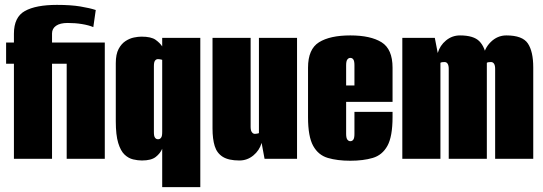

<svg xmlns="http://www.w3.org/2000/svg" viewBox="-20 -650 2223 786"><path d="M37 0V-389H5V-476H37V-512Q37 -580 82 -605Q127 -630 213 -630Q270 -630 309 -623.5Q348 -617 372 -609L362 -539Q343 -547 315.5 -551.5Q288 -556 257 -556Q226 -556 209.5 -544.5Q193 -533 193 -513V-476H409V0H253V-389H193V0Z M644 116V-41Q636 -22 617.5 -7.5Q599 7 561 7Q544 7 525 2.5Q506 -2 490 -17Q474 -32 464 -64.5Q454 -97 454 -154V-391Q454 -428 465.5 -449.5Q477 -471 494 -482Q511 -493 528.5 -496.5Q546 -500 559 -500Q599 -500 617 -487Q635 -474 644 -460V-495H800V116ZM627 -80Q631 -80 634 -81.5Q637 -83 639.5 -86.5Q642 -90 643 -95.5Q644 -101 644 -110V-405Q644 -405 642.5 -405.5Q641 -406 638.5 -406.5Q636 -407 633 -407.5Q630 -408 627 -408Q623 -408 620 -406.5Q617 -405 614.5 -401.5Q612 -398 611 -392.5Q610 -387 610 -378V-110Q610 -101 611 -95.5Q612 -90 614.5 -86.5Q617 -83 620 -81.5Q623 -80 627 -80Z M960 7Q916 7 892 -8Q868 -23 859 -52Q850 -81 850 -124V-495H1006V-130Q1006 -121 1008 -115Q1010 -109 1014 -105.5Q1018 -102 1023 -102Q1026 -102 1029 -102.5Q1032 -103 1035 -103.5Q1038 -104 1040 -105V-495H1196V0H1063L1051 -65Q1042 -34 1017 -13.5Q992 7 960 7Z M1414 8Q1361 8 1322 -3.5Q1283 -15 1262 -53Q1241 -91 1241 -170V-373Q1241 -449 1286 -477Q1331 -505 1414 -505Q1497 -505 1542 -477Q1587 -449 1587 -373V-233H1397V-102Q1397 -85 1402 -78.5Q1407 -72 1414 -72Q1422 -72 1426.5 -78.5Q1431 -85 1431 -102V-192H1587V-171Q1587 -91 1566 -53Q1545 -15 1506 -3.5Q1467 8 1414 8ZM1397 -300H1431V-383Q1431 -400 1426.5 -406.5Q1422 -413 1414 -413Q1407 -413 1402 -406.5Q1397 -400 1397 -383Z M1627 0V-495H1760L1772 -433Q1781 -464 1806 -484.5Q1831 -505 1863 -505Q1919 -505 1942.5 -481Q1966 -457 1972 -411L1958 -412Q1961 -450 1988.5 -477.5Q2016 -505 2053 -505Q2119 -505 2141 -472Q2163 -439 2163 -374V0H2007V-368Q2007 -382 2002.5 -389Q1998 -396 1990 -396Q1986 -396 1981 -395.5Q1976 -395 1973 -393V0H1817V-368Q1817 -382 1812.5 -389Q1808 -396 1800 -396Q1796 -396 1791 -395.5Q1786 -395 1783 -393V0Z"/></svg>

Font: Alumni Sans Thin Black
Style: Regular
Weight: 900
Version: Version 1.018